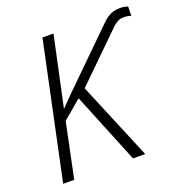

<svg xmlns="http://www.w3.org/2000/svg" viewBox="-129 -834 903 948"><g transform="rotate(-20 322.0 -360.0)"><path d="M43 0 194 -714H252L173 -346L231 -405L501 -670Q519 -689 535.5 -700Q552 -711 568 -715.5Q584 -720 602 -720Q615 -720 626 -718Q637 -716 644 -713L643 -665Q635 -667 625.5 -669Q616 -671 605 -671Q587 -671 571 -662.5Q555 -654 534 -632L304 -407L474 0H410L259 -371L161 -288L101 0Z"/></g></svg>

Font: Noto Sans Display Light
Style: Italic
Weight: 300
Italic angle: -12°
Designer: Monotype Design Team
Foundry: Monotype Imaging Inc.
Version: Version 2.003